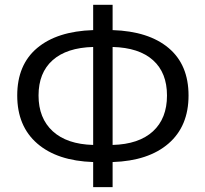

<svg xmlns="http://www.w3.org/2000/svg" viewBox="-20 -767 856 800"><path d="M449.2 -571.3V-163.1Q558.6 -166 617.2 -219.7Q675.8 -273.4 675.8 -369.1Q675.8 -463.9 617.7 -516.1Q559.6 -568.4 449.2 -571.3ZM368.2 -163.1V-571.3Q257.8 -568.4 199.2 -516.1Q140.6 -463.9 140.6 -369.1Q140.6 -274.4 199.7 -220.2Q258.8 -166 368.2 -163.1ZM449.2 -747.1V-641.6Q599.6 -636.7 682.6 -566.9Q765.6 -497.1 765.6 -369.1Q765.6 -241.2 682.1 -168.9Q598.6 -96.7 449.2 -91.8V12.7H368.2V-91.8Q218.8 -96.7 135.3 -168.9Q51.8 -241.2 51.8 -369.1Q51.8 -497.1 134.8 -566.9Q217.8 -636.7 368.2 -641.6V-747.1Z"/></svg>

Font: GenYoGothic TW TTF Regular
Style: Regular
Weight: 400
Version: Version 1.300